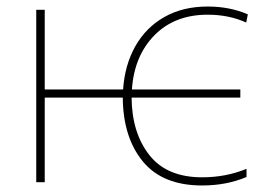

<svg xmlns="http://www.w3.org/2000/svg" viewBox="-20 -558 816 588"><path d="M356 -259H117V0H91V-528H117V-284H357Q362 -359 394.5 -416.5Q427 -474 483.5 -506Q540 -538 616 -538Q684 -538 739 -514L734 -489Q681 -513 616 -513Q515 -513 453 -450Q391 -387 384 -284H716V-259H383Q384 -151 437.5 -83Q491 -15 599 -15Q672 -15 735 -41V-16Q674 10 599 10Q478 10 417.5 -63.5Q357 -137 356 -259Z"/></svg>

Font: Noto Sans UI Thin
Style: Regular
Weight: 250
Designer: Monotype Design Team
Foundry: Monotype Imaging Inc.
Version: Version 1.001